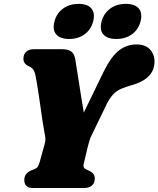

<svg xmlns="http://www.w3.org/2000/svg" viewBox="-20 -948 799 968"><path d="M458 -48.5Q458 -25 443 -12.5Q428 0 404 0H148.5Q122.5 0 112.5 -11Q102.5 -22 102.5 -41Q102.5 -72.5 135.5 -88L154.5 -95.5Q166 -100.5 170.5 -107.8Q175 -115 180.5 -132.5L205.5 -223.5Q211 -241 207.5 -261.2Q204 -281.5 200.5 -301Q198 -312.5 194 -340.2Q190 -368 185 -403.5Q180 -439 174.5 -475Q169 -511 164.2 -539.2Q159.5 -567.5 156 -579.5Q148.5 -605.5 125.5 -614Q98 -626 98 -652.5Q98 -673.5 111.8 -686.8Q125.5 -700 152 -700H293.5Q323.5 -700 339 -688.5Q354.5 -677 359 -651.5Q361.5 -637 366.2 -607Q371 -577 377 -538.5Q383 -500 389.5 -458.8Q396 -417.5 402.5 -380.5L501.5 -584.5Q540 -663 579.5 -693.5Q619 -724 668 -724Q712.5 -724 735.8 -699.2Q759 -674.5 759 -637Q759 -593.5 729.5 -563.8Q700 -534 645.5 -519Q613.5 -510 591.2 -500.5Q569 -491 551.8 -473.5Q534.5 -456 518.5 -424L445.5 -273.5Q434.5 -252.5 430.2 -236.5Q426 -220.5 422.5 -208L403 -126Q399 -112 402.5 -104.8Q406 -97.5 415 -93.5L432.5 -85.5Q448 -77 453 -67.8Q458 -58.5 458 -48.5ZM328.5 -751.5Q283.5 -751.5 263.5 -774.5Q243.5 -797.5 254.5 -839.5Q265.5 -881.5 298.2 -905Q331 -928.5 376 -928.5Q421.5 -928.5 441 -905Q460.5 -881.5 449.5 -839.5Q438.5 -798.5 406.2 -775Q374 -751.5 328.5 -751.5ZM566.5 -751.5Q521 -751.5 501 -774.5Q481 -797.5 492 -839.5Q503 -881 535.8 -904.8Q568.5 -928.5 613.5 -928.5Q660 -928.5 679.8 -905Q699.5 -881.5 688.5 -839.5Q677.5 -798.5 645 -775Q612.5 -751.5 566.5 -751.5Z"/></svg>

Font: Fraunces 9pt Soft Black
Style: Italic
Weight: 900
Italic angle: -16°
Version: Version 1.000;[b76b70a41]